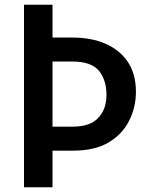

<svg xmlns="http://www.w3.org/2000/svg" viewBox="-20 -788 617 808"><path d="M140 -154V-255H287Q358 -255 393 -291.5Q428 -328 428 -388Q428 -452 396 -490.5Q364 -529 284 -529H140V-630H284Q365 -630 425 -603.5Q485 -577 518.5 -526.5Q552 -476 552 -402Q552 -336 523 -279Q494 -222 436 -188Q378 -154 288 -154ZM81 0V-768H201V0Z"/></svg>

Font: Yaldevi ExtraLight SemiBold
Style: Regular
Weight: 600
Version: Version 1.100